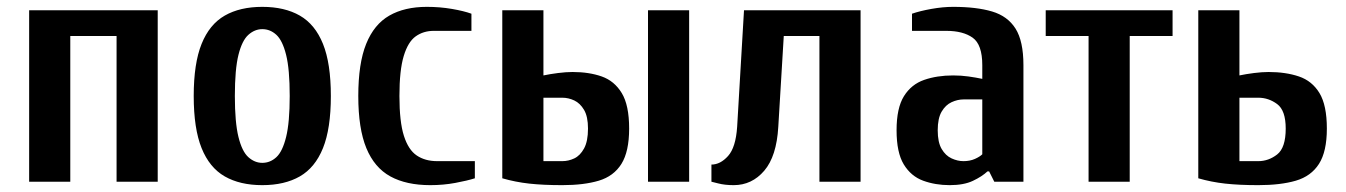

<svg xmlns="http://www.w3.org/2000/svg" viewBox="-20 -530 3925 560"><path d="M65 0V-500H440V0H320V-425H185V0Z M745 10Q680 10 635.5 -15.5Q591 -41 568 -98Q545 -155 545 -250Q545 -345 568 -402Q591 -459 635.5 -484.5Q680 -510 745 -510Q810 -510 854.5 -484.5Q899 -459 922 -402Q945 -345 945 -250Q945 -155 922 -98Q899 -41 854.5 -15.5Q810 10 745 10ZM745 -55Q768 -55 786 -71.5Q804 -88 814.5 -130.5Q825 -173 825 -250Q825 -328 814.5 -370Q804 -412 786 -428.5Q768 -445 745 -445Q723 -445 704.5 -428.5Q686 -412 675.5 -370Q665 -328 665 -250Q665 -173 675.5 -130.5Q686 -88 704.5 -71.5Q723 -55 745 -55Z M1235 10Q1165 10 1118.5 -15.5Q1072 -41 1048.5 -98Q1025 -155 1025 -250Q1025 -345 1048 -402Q1071 -459 1115.5 -484.5Q1160 -510 1225 -510Q1263 -510 1298 -504Q1333 -498 1355 -490V-440H1245Q1215 -440 1192.5 -424Q1170 -408 1157.5 -366.5Q1145 -325 1145 -250Q1145 -175 1158 -134Q1171 -93 1195.5 -76.5Q1220 -60 1255 -60H1365V-10Q1343 -3 1308 3.5Q1273 10 1235 10Z M1620 10Q1564 10 1523.5 5.5Q1483 1 1445 -10V-500H1565V-310Q1584 -314 1607.5 -317Q1631 -320 1650 -320Q1698 -320 1735 -307Q1772 -294 1793.5 -258.5Q1815 -223 1815 -155Q1815 -88 1792.5 -52Q1770 -16 1726.5 -3Q1683 10 1620 10ZM1565 -60H1620Q1638 -60 1655 -68Q1672 -76 1683.5 -97Q1695 -118 1695 -155Q1695 -190 1683.5 -209.5Q1672 -229 1655 -237Q1638 -245 1620 -245H1565ZM1870 0V-500H1990V0Z M2120 10Q2094 10 2075 5Q2056 0 2055 0V-50Q2081 -50 2103.5 -75Q2126 -100 2130 -160L2150 -500H2490V0H2370V-425H2266L2250 -160Q2245 -74 2209 -32Q2173 10 2120 10Z M2750 10Q2708 10 2672.5 -3Q2637 -16 2616 -50.5Q2595 -85 2595 -150Q2595 -215 2616.5 -249.5Q2638 -284 2675.5 -297Q2713 -310 2760 -310Q2783 -310 2804.5 -307Q2826 -304 2845 -300V-340Q2845 -400 2817 -420Q2789 -440 2740 -440H2640V-490Q2663 -498 2696.5 -504Q2730 -510 2760 -510Q2828 -510 2873.5 -496.5Q2919 -483 2942 -446.5Q2965 -410 2965 -340V0H2880L2865 -30H2860Q2844 -15 2817.5 -2.5Q2791 10 2750 10ZM2790 -60Q2809 -60 2823.5 -66.5Q2838 -73 2845 -80V-240H2790Q2773 -240 2755.5 -232Q2738 -224 2726.5 -204.5Q2715 -185 2715 -150Q2715 -115 2726.5 -95.5Q2738 -76 2755.5 -68Q2773 -60 2790 -60Z M3155 0V-425H3030V-500H3400V-425H3275V0Z M3650 10Q3594 10 3553.5 5.5Q3513 1 3475 -10V-500H3595V-310Q3614 -314 3637.5 -317Q3661 -320 3680 -320Q3730 -320 3768.5 -307Q3807 -294 3828.5 -258.5Q3850 -223 3850 -155Q3850 -88 3827 -52Q3804 -16 3759.5 -3Q3715 10 3650 10ZM3595 -60H3650Q3680 -60 3705 -79.5Q3730 -99 3730 -155Q3730 -208 3705 -226.5Q3680 -245 3650 -245H3595Z"/></svg>

Font: Cuprum
Style: Regular
Weight: 400
Designer: Jovanny Lemonad
Foundry: Jovanny Lemonad
Version: Version 3.000